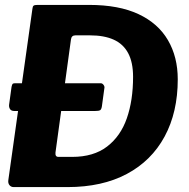

<svg xmlns="http://www.w3.org/2000/svg" viewBox="-20 -762 769 782"><path d="M395 -329Q393 -316 387.5 -313Q382 -310 368 -310H38Q26 -310 21 -317.5Q16 -325 17 -335L27 -408Q29 -418 31.5 -420.5Q34 -423 42 -423H390Q397 -423 402 -416Q407 -409 405 -402ZM36 0Q25 0 18.5 -8Q12 -16 14 -29L112 -726Q113 -736 117 -739Q121 -742 133 -742H343Q464 -742 544 -704.5Q624 -667 664 -598.5Q704 -530 704 -439Q704 -305 650.5 -206Q597 -107 496.5 -53.5Q396 0 255 0H36ZM274 -123Q361 -123 416 -165Q471 -207 496.5 -280Q522 -353 522 -449Q522 -508 502 -545.5Q482 -583 443 -600.5Q404 -618 347 -618H287Q271 -618 269 -601L206 -141Q205 -132 208 -127.5Q211 -123 218 -123Z"/></svg>

Font: Libre Franklin Thin
Style: Bold Italic
Weight: 700
Italic angle: -8°
Version: Version 3.000